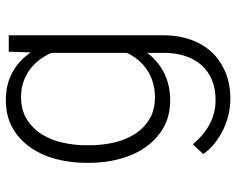

<svg xmlns="http://www.w3.org/2000/svg" viewBox="-94 -484 789 640"><g transform="rotate(-90 300.0 -163.5)"><path d="M77.6 -269Q77.6 -321.8 90.3 -370.4Q103 -418.9 129.2 -456.3Q155.3 -493.7 194.6 -515.9Q233.9 -538.1 287.6 -538.1Q338.4 -538.1 378.7 -516.4Q418.9 -494.6 445.8 -455.1L448.2 -528.3H502.9V-9.3Q502.4 39.1 487.8 79.6Q473.1 120.1 445.6 149.2Q418 178.2 378.9 194.3Q339.8 210.4 291 210.4Q267.6 210.4 242.2 205.1Q216.8 199.7 192.4 188.5Q168 177.2 145.8 160.4Q123.5 143.6 106.9 120.1L139.6 85Q202.6 161.1 287.1 161.1Q324.7 161.1 354 148.9Q383.3 136.7 403.1 114.5Q422.9 92.3 433.3 61.3Q443.8 30.3 444.3 -6.8V-66.9Q416.5 -29.8 376.2 -10Q335.9 9.8 286.6 9.8Q233.9 9.8 194.6 -12.9Q155.3 -35.6 129.4 -73Q103.5 -110.4 90.6 -158.9Q77.6 -207.5 77.6 -258.8ZM136.2 -258.8Q136.2 -219.2 144.8 -180.2Q153.3 -141.1 172.4 -110.1Q191.4 -79.1 222.2 -60.1Q252.9 -41 297.4 -41Q322.3 -41 344.7 -47.6Q367.2 -54.2 386 -66.4Q404.8 -78.6 419.7 -95.9Q434.6 -113.3 444.3 -134.8V-386.2Q434.6 -408.2 420.4 -426.8Q406.2 -445.3 387.7 -458.7Q369.1 -472.2 346.7 -479.7Q324.2 -487.3 298.3 -487.3Q253.4 -487.3 222.7 -468Q191.9 -448.7 172.6 -417.7Q153.3 -386.7 144.8 -347.7Q136.2 -308.6 136.2 -269Z"/></g></svg>

Font: TypoPRO Roboto Mono
Style: Regular
Weight: 300
Designer: Google
Version: Version 2.000986; 2015; ttfautohint (v1.3)